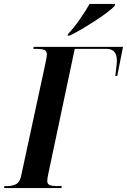

<svg xmlns="http://www.w3.org/2000/svg" viewBox="-54 -951 642 971"><path d="M-34 0 -31 -10H-17Q8 -10 27 -19.5Q46 -29 53 -62L173 -618Q176 -632 179.5 -649.5Q183 -667 183 -676Q183 -694 168.5 -699Q154 -704 131 -704H114L117 -714H568L539 -567H529Q532 -590 534.5 -611.5Q537 -633 537 -646Q537 -672 525 -688Q513 -704 482 -704H324L189 -66Q185 -46 185 -36Q185 -20 197.5 -15Q210 -10 229 -10H259L256 0ZM290 -779Q318 -808 348 -851Q378 -894 399 -931H528L526 -921Q515 -909 489 -889Q463 -869 429 -847Q395 -825 360.5 -804.5Q326 -784 298 -771H288Z"/></svg>

Font: Noto Serif Display ExtraCondensed
Style: Bold Italic
Weight: 700
Width: 2
Italic angle: -12°
Designer: Monotype Design Team
Foundry: Monotype Imaging Inc.
Version: Version 2.009